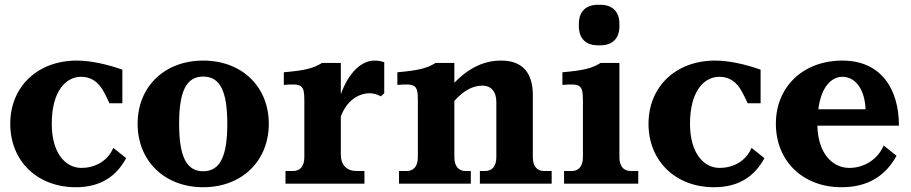

<svg xmlns="http://www.w3.org/2000/svg" viewBox="-20 -770 3819 805"><path d="M439 -337H493V-478C430 -500 362 -516 302 -516C138 -516 23 -407 23 -251C23 -95 136 15 298 15C404 15 469 -33 509 -107L455 -150C430 -91 374 -66 321 -66C256 -66 197 -126 197 -251C197 -388 256 -448 320 -448C362 -448 392 -427 414 -387C421 -374 428 -361 439 -337Z M832 -52C762 -52 731 -113 731 -251C731 -389 762 -449 832 -449C902 -449 933 -389 933 -251C933 -113 902 -52 832 -52ZM557 -251C557 -95 670 15 832 15C994 15 1107 -95 1107 -251C1107 -407 994 -516 832 -516C670 -516 557 -407 557 -251Z M1409 -123V-282C1435 -350 1484 -379 1531 -379C1546 -379 1562 -374 1577 -366L1591 -379V-509C1577 -514 1564 -516 1550 -516C1495 -516 1442 -466 1409 -375V-506H1330C1294 -484 1262 -475 1170 -467V-414C1246 -420 1256 -415 1256 -348V-111C1256 -74 1239 -53 1209 -53H1177V0H1508V-53H1476C1433 -53 1409 -78 1409 -123Z M1885 -111V-347C1924 -390 1961 -411 2003 -411C2037 -411 2061 -388 2061 -343V-111C2061 -74 2044 -53 2014 -53H1992V0H2293V-53H2261C2231 -53 2214 -74 2214 -111V-371C2214 -466 2170 -516 2081 -516C2012 -516 1948 -488 1885 -423V-506H1806C1770 -484 1738 -475 1646 -467V-414C1722 -420 1732 -415 1732 -348V-111C1732 -74 1715 -53 1685 -53H1653V0H1954V-53H1932C1902 -53 1885 -74 1885 -111Z M2577 -111V-506H2498C2462 -484 2430 -475 2338 -467V-414C2414 -420 2424 -415 2424 -348V-111C2424 -74 2407 -53 2377 -53H2345V0H2656V-53H2624C2594 -53 2577 -74 2577 -111ZM2407 -660C2407 -609 2436 -580 2487 -580H2497C2548 -580 2577 -609 2577 -660V-670C2577 -721 2548 -750 2497 -750H2487C2436 -750 2407 -721 2407 -670Z M3115 -337H3169V-478C3106 -500 3038 -516 2978 -516C2814 -516 2699 -407 2699 -251C2699 -95 2812 15 2974 15C3080 15 3145 -33 3185 -107L3131 -150C3106 -91 3050 -66 2997 -66C2932 -66 2873 -126 2873 -251C2873 -388 2932 -448 2996 -448C3038 -448 3068 -427 3090 -387C3097 -374 3104 -361 3115 -337Z M3233 -251C3233 -95 3346 15 3508 15C3624 15 3695 -37 3739 -117L3685 -160C3658 -97 3598 -66 3541 -66C3473 -66 3410 -123 3407 -243H3749C3749 -397 3674 -516 3512 -516C3348 -516 3233 -407 3233 -251ZM3411 -312C3423 -406 3466 -448 3512 -448C3569 -448 3606 -392 3609 -312Z"/></svg>

Font: LT Superior Serif ExtraBold
Style: Regular
Weight: 800
Designer: Daniel Lyons
Foundry: LyonsType
Version: Version 2.120;FEAKit 1.0